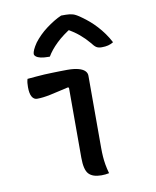

<svg xmlns="http://www.w3.org/2000/svg" viewBox="-90 -885 780 958"><g transform="rotate(-10 300.0 -406.0)"><path d="M262 -100Q262 -128 262 -163.5Q262 -199 262 -237Q262 -275 262 -313.5Q262 -352 262 -388.5Q262 -425 262 -455L256 -457Q229 -451 206 -445.5Q183 -440 163.5 -436Q144 -432 127.5 -430Q111 -428 96 -428Q80 -428 70.5 -444Q61 -460 61 -493Q61 -505 62 -514.5Q63 -524 66 -534Q90 -536 111.5 -538Q133 -540 153 -541Q173 -542 192.5 -542.5Q212 -543 231 -543.5Q250 -544 269 -544Q303 -544 325 -538Q347 -532 357.5 -521.5Q368 -511 368 -497Q368 -449 368 -401Q368 -353 368 -306.5Q368 -260 368 -216Q368 -172 368 -132Q368 -107 369.5 -86.5Q371 -66 374.5 -45.5Q378 -25 385 0Q375 2 366 3Q357 4 346 4Q302 4 282 -17.5Q262 -39 262 -100ZM286 -816Q292 -816 297 -816Q302 -816 310 -816Q329 -816 345 -811.5Q361 -807 388 -787Q405 -775 422.5 -760Q440 -745 457 -726.5Q474 -708 489.5 -686.5Q505 -665 518 -640Q505 -632 491 -628.5Q477 -625 459 -625Q442 -625 432 -631Q422 -637 407 -657Q387 -681 361 -703Q335 -725 288 -751L344 -737H278L333 -752Q279 -719 246 -687Q213 -655 195 -624H189Q165 -624 149.5 -627.5Q134 -631 126 -637.5Q118 -644 118 -651Q118 -659 124 -672.5Q130 -686 143 -705Q156 -722 172.5 -738.5Q189 -755 208.5 -769.5Q228 -784 247.5 -796Q267 -808 286 -816Z"/></g></svg>

Font: Recursive Monospace Casual Medium
Style: Regular
Weight: 500
Version: Version 1.047